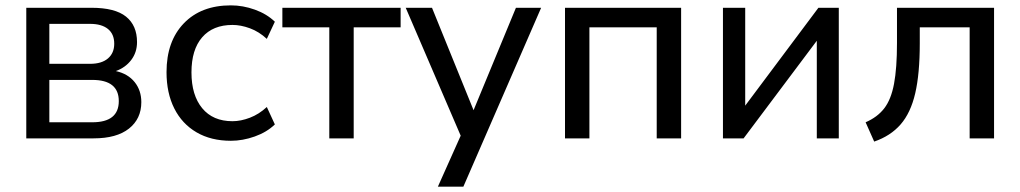

<svg xmlns="http://www.w3.org/2000/svg" viewBox="-20 -516 3805 716"><path d="M78 0V-487H321Q409 -487 450 -454Q491 -421 491 -359Q491 -321 469.5 -292.5Q448 -264 412 -251Q457 -241 482 -210Q507 -179 507 -135Q507 -73 461 -36.5Q415 0 329 0ZM164 -278H316Q359 -278 382.5 -298Q406 -318 406 -353Q406 -389 382.5 -408Q359 -427 316 -427H164ZM164 -60H324Q423 -60 423 -139Q423 -218 324 -218H164Z M841 9Q767 9 713 -22.5Q659 -54 630 -111.5Q601 -169 601 -247Q601 -362 665.5 -429Q730 -496 841 -496Q886 -496 930.5 -480Q975 -464 1005 -435L975 -371Q946 -398 912 -410.5Q878 -423 847 -423Q774 -423 734 -377Q694 -331 694 -246Q694 -161 734 -112.5Q774 -64 847 -64Q878 -64 912 -77Q946 -90 975 -117L1005 -52Q975 -23 930 -7Q885 9 841 9Z M1208 0V-414H1033V-487H1474V-414H1299V0Z M1613 180 1698 -10 1493 -487H1591L1746 -105L1904 -487H1998L1708 180Z M2087 0V-487H2520V0H2429V-414H2178V0Z M2676 0V-487H2759V-122L3032 -487H3108V0H3026V-364L2753 0Z M3240 12 3208 -60Q3252 -79 3277.5 -112Q3303 -145 3314 -203.5Q3325 -262 3325 -356V-487H3687V0H3596V-414H3410V-354Q3410 -241 3393 -168Q3376 -95 3338.5 -52Q3301 -9 3240 12Z"/></svg>

Font: Nunito Sans Medium
Style: Regular
Weight: 500
Designer: Vernon Adams
Foundry: Vernon Adams
Version: Version 3.101; ttfautohint (v1.8.4.7-5d5b);gftools[0.9.27]